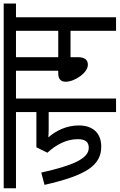

<svg xmlns="http://www.w3.org/2000/svg" viewBox="180 -842 662 1063"><g transform="rotate(-90 511.5 -311.0)"><path d="M497 -554H573V-622H0V-554H422V-441H227L197 -380C241 -333 272 -274 272 -213C272 -173 259 -151 224 -151C164 -151 126 -240 87 -414L19 -396C72 -164 127 -82 231 -82C307 -82 348 -130 348 -206C348 -273 320 -331 282 -375C295 -374 310 -373 325 -373H422V0H497Z M947 -554H1023V-622H561V-554H651V-320H637C601 -320 590 -302 590 -279C590 -229 639 -156 684 -156C709 -156 726 -171 726 -212V-252H872V0H947ZM872 -554V-320H726V-554Z"/></g></svg>

Font: Noto Sans Devanagari ExtraCondensed
Style: Regular
Weight: 400
Width: 2
Designer: Jelle Bosma - Monotype Design Team
Foundry: Monotype Imaging Inc.
Version: Version 2.004